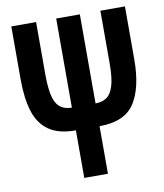

<svg xmlns="http://www.w3.org/2000/svg" viewBox="-81 -781 725 847"><g transform="rotate(-10 281.5 -357.0)"><path d="M228 -213Q151 -213 107 -244Q63 -275 45 -334Q27 -393 27 -475V-714H138V-480Q138 -388 158.5 -351.5Q179 -315 228 -315V-714H334V-315Q363 -315 383.5 -328.5Q404 -342 415 -377.5Q426 -413 426 -478V-714H536V-476Q536 -350 491.5 -281.5Q447 -213 334 -213V0H228Z"/></g></svg>

Font: Noto Sans Mono SemiCondensed SemiBold
Style: Regular
Weight: 600
Width: 4
Designer: Monotype Design Team
Foundry: Monotype Imaging Inc.
Version: Version 2.014; ttfautohint (v1.8.4.7-5d5b)